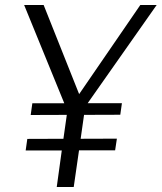

<svg xmlns="http://www.w3.org/2000/svg" viewBox="-20 -743 642 763"><path d="M82 -145 88.5 -191 232 -191.5 245.5 -286.5 102 -286 108.5 -332.5H235.5L76 -723H153.5L294.5 -369L537.5 -723H602.5L328.5 -333H464.5L458 -287L314 -286.5L300.5 -191.5L444.5 -192L437.5 -145.5H294L273 0H205.5L225.5 -145Z"/></svg>

Font: Public Sans ExtraLight
Style: Italic
Weight: 200
Italic angle: -8°
Designer: The Public Sans project authors (U.S. Web Design System). Libre Franklin designed by Pablo Impallari and Rodrigo Fuenzal
Version: Version 1.007; ttfautohint (v1.8.1) -l 8 -r 50 -G 200 -x 14 